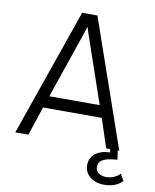

<svg xmlns="http://www.w3.org/2000/svg" viewBox="-99 -808 879 1088"><g transform="rotate(10 340.0 -264.0)"><path d="M28.8 0 284.2 -732.9H372.1L627 0H618.2L626 51.8L591.8 56.2Q518.1 65.4 518.1 110.8Q518.1 137.2 537.6 148.7Q557.1 160.2 579.1 160.2Q599.1 160.2 621.1 151.9Q643.1 143.6 658.2 127L680.2 165Q643.1 205.1 574.2 205.1Q525.9 205.1 493.9 179Q461.9 152.8 461.9 111.8Q461.9 67.9 495.4 43.5Q528.8 19 578.1 19L574.2 0H551.8L497.1 -166H159.2L104 0ZM183.1 -234.9H473.1L341.8 -617.2L328.1 -660.2L314 -617.2Z"/></g></svg>

Font: Kreadon
Style: Regular
Weight: 400
Designer: kohakuno
Foundry: StudioGnu
Version: Version 1.000;Glyphs 3.1.2 (3151)